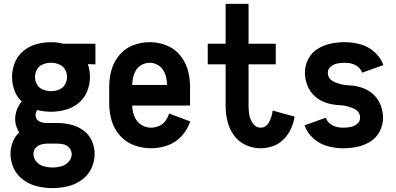

<svg xmlns="http://www.w3.org/2000/svg" viewBox="-20 -755 2040 988"><path d="M250 213Q211 213 172.5 204Q134 195 101 171.5Q68 148 51 111.5Q34 75 34 36Q34 2 48 -30Q59 -55 79 -74Q75 -79 72 -86Q58 -113 58 -142Q58 -181 79 -215Q85 -225 92 -233Q68 -255 56 -285Q42 -321 42 -359Q42 -397 56.5 -433Q71 -469 101 -493.5Q131 -518 168 -528Q205 -538 243 -538Q275 -538 307 -530H309H471V-424L432 -425Q443 -393 443 -359Q443 -321 428.5 -285Q414 -249 384 -224.5Q354 -200 317 -190Q280 -180 243 -180Q207 -180 172 -189Q163 -178 163 -164Q163 -124 219 -122H224H276Q311 -122 345.5 -113.5Q380 -105 409 -84Q438 -63 452.5 -30.5Q467 2 467 37Q467 77 449.5 113Q432 149 399 172Q366 195 327.5 204Q289 213 250 213ZM250 107Q273 107 295 101Q317 95 333 77.5Q349 60 349 38Q349 21 337.5 7Q326 -7 309.5 -11.5Q293 -16 276 -16H224H222H221Q205 -16 190 -11Q174 -6 163 7Q152 20 152 36Q152 59 167.5 77Q183 95 205.5 101Q228 107 250 107ZM222 -16H221ZM243 -286Q263 -286 283 -293.5Q303 -301 314 -319.5Q325 -338 325 -359Q325 -380 314 -398.5Q303 -417 283 -424Q267 -431 249 -432H243H242Q222 -432 202 -424.5Q182 -417 171 -398.5Q160 -380 160 -359Q160 -338 171 -319.5Q182 -301 202 -293.5Q222 -286 243 -286Z M757 8Q713 8 670.5 -7.5Q628 -23 598 -56.5Q568 -90 555 -133Q542 -176 542 -220V-310Q542 -354 554 -396Q566 -438 594.5 -472Q623 -506 664.5 -522Q706 -538 750 -538Q794 -538 835.5 -522Q877 -506 905.5 -472Q934 -438 946 -396Q958 -354 958 -310V-212H660Q661 -194 665 -176Q670 -155 682.5 -136.5Q695 -118 715 -108Q735 -98 757 -98Q778 -98 798 -106.5Q818 -115 831 -132.5Q844 -150 850 -171L959 -130Q945 -88 915 -55Q885 -22 843 -7Q801 8 757 8ZM660 -318H840Q839 -335 836 -352Q832 -373 821 -392Q810 -411 790.5 -421.5Q771 -432 750 -432Q729 -432 709.5 -421.5Q690 -411 679 -392Q668 -373 664 -352Q661 -335 660 -318Z M1320 8Q1281 8 1244 -9Q1207 -26 1183.5 -59Q1160 -92 1150.5 -131Q1141 -170 1141 -210V-424H1049V-530H1141V-735H1259V-530H1399V-424H1259V-210Q1259 -186 1263 -163Q1267 -140 1282 -119Q1297 -98 1320 -98Q1350 -98 1365 -127Q1380 -156 1383 -186L1496 -155Q1491 -122 1477 -92Q1463 -62 1439.5 -38Q1416 -14 1384.5 -3Q1353 8 1320 8Z M1747 8Q1706 8 1665.5 -3Q1625 -14 1593 -42.5Q1561 -71 1547 -110L1656 -149Q1677 -98 1747 -98Q1765 -98 1783.5 -101.5Q1802 -105 1817.5 -117.5Q1833 -130 1833 -149Q1833 -183 1796.5 -198Q1760 -213 1726.5 -214Q1693 -215 1660 -225.5Q1627 -236 1601 -259Q1575 -282 1562 -314.5Q1549 -347 1549 -381Q1549 -418 1566 -451Q1583 -484 1614.5 -503.5Q1646 -523 1681.5 -530.5Q1717 -538 1753 -538Q1794 -538 1834.5 -527Q1875 -516 1907 -487.5Q1939 -459 1953 -420L1844 -381Q1823 -432 1753 -432Q1735 -432 1716.5 -428.5Q1698 -425 1682.5 -412.5Q1667 -400 1667 -381Q1667 -347 1703.5 -332Q1740 -317 1773.5 -316Q1807 -315 1840 -304.5Q1873 -294 1899 -271Q1925 -248 1938 -215.5Q1951 -183 1951 -149Q1951 -112 1934 -79Q1917 -46 1885.5 -26.5Q1854 -7 1818.5 0.5Q1783 8 1747 8Z"/></svg>

Font: Iosevka SS01
Style: Bold
Weight: 700
Monospace: yes
Designer: Belleve Invis
Foundry: Belleve Invis
Version: 2.3.3; ttfautohint (v1.8.3)